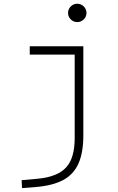

<svg xmlns="http://www.w3.org/2000/svg" viewBox="-20 -763 626 1018"><path d="M96.7 234.4 94.7 192.4 180.7 184.6Q284.2 174.8 330.1 125.2Q376 75.7 376 -30.3V-473.6H137.7V-517.6H421.9V-45.9Q421.9 46.4 396 104.2Q370.1 162.1 314.7 191.7Q259.3 221.2 170.9 228.5ZM389.6 -646Q369.6 -646 355.2 -660.2Q340.8 -674.3 340.8 -694.3Q340.8 -714.4 355.2 -728.8Q369.6 -743.2 389.6 -743.2Q409.7 -743.2 424.1 -728.8Q438.5 -714.4 438.5 -694.3Q438.5 -674.3 424.1 -660.2Q409.7 -646 389.6 -646Z"/></svg>

Font: Cascadia Code NF ExtraLight
Style: Regular
Weight: 200
Monospace: yes
Designer: Aaron Bell
Foundry: Saja Typeworks
Version: Version 2404.023; ttfautohint (v1.8.4)